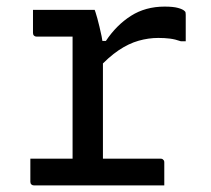

<svg xmlns="http://www.w3.org/2000/svg" viewBox="-20 -562 640 582"><path d="M200 -49V-95Q200 -111 200 -127Q200 -143 200 -159.5Q200 -176 200 -191Q200 -235 200 -278Q200 -321 200 -364.5Q200 -408 200 -451H185Q162 -451 137.5 -451Q113 -451 91 -451Q86 -451 83 -454Q80 -457 80 -462Q80 -480 80 -497Q80 -514 80 -532Q92 -532 106.5 -532Q121 -532 136 -532Q151 -532 167 -532Q183 -532 199.5 -532Q216 -532 233 -532Q250 -532 267 -532Q267 -532 269.5 -525Q272 -518 275 -506.5Q278 -495 281.5 -481Q285 -467 288 -452Q291 -437 292 -423Q292 -386 292 -339.5Q292 -293 292 -243Q292 -193 292 -142Q292 -91 292 -44ZM271 -438H301Q333 -486 377 -514Q421 -542 479 -542Q505 -542 519.5 -538Q534 -534 539 -529Q542 -527 542.5 -524Q543 -521 543 -517Q543 -497 543 -477Q543 -457 543 -437H528Q511 -443 495 -445Q479 -447 460 -447Q430 -447 400 -438.5Q370 -430 339.5 -409.5Q309 -389 276 -353ZM72 -81H467Q471 -81 473 -79.5Q475 -78 476.5 -76Q478 -74 478 -70Q478 -58 478 -46.5Q478 -35 478 -23.5Q478 -12 478 0H83Q78 0 75 -3Q72 -6 72 -11Q72 -23 72 -34.5Q72 -46 72 -57.5Q72 -69 72 -81Z"/></svg>

Font: RecMonoLinear Nerd Font Mono
Style: Regular
Weight: 400
Monospace: yes
Version: Version 1.085; ttfautohint (v1.8.4.7-5d5b);Nerd Fonts 3.2.1